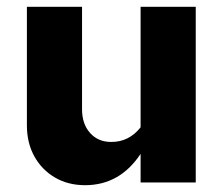

<svg xmlns="http://www.w3.org/2000/svg" viewBox="-20 -536 658 564"><path d="M230 8Q180 8 141.5 -14.5Q103 -37 81 -76.5Q59 -116 59 -168V-516H221V-215Q221 -172 244.5 -145.5Q268 -119 307 -119Q359 -119 393 -162V-516H555V0H393V-84Q332 8 230 8Z"/></svg>

Font: Red Hat Text VF
Style: Regular
Weight: 400
Designer: Pentagram, MCKL
Foundry: Pentagram, MCKL
Version: Version 1.023